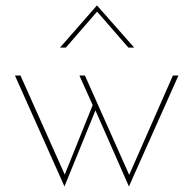

<svg xmlns="http://www.w3.org/2000/svg" viewBox="-20 -651 699 694"><path d="M287 -378 447 -19 605 -378H625L446 23L325 -252L213 23L34 -378H54L214 -20L315 -271L267 -378ZM444 -479 331 -609 218 -479H197L330 -631H331L465 -479Z"/></svg>

Font: Synthetic Thin
Style: Regular
Weight: 100
Designer: Santiago Orozco
Foundry: Typemade
Version: Version 2.000; ttfautohint (v1.8.4.7-5d5b)